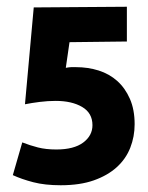

<svg xmlns="http://www.w3.org/2000/svg" viewBox="-20 -540 440 569"><path d="M356 -520V-417L186 -415L175 -339Q186 -341 191 -341Q196 -341 205 -341Q241 -341 272.5 -331Q304 -321 327.5 -300Q351 -279 365 -247Q379 -215 379 -172Q379 -135 366 -102Q353 -69 326 -44.5Q299 -20 258 -5.5Q217 9 160 9Q113 9 78.5 0Q44 -9 18 -21L46 -118Q69 -109 92.5 -103Q116 -97 147 -97Q199 -97 226.5 -117.5Q254 -138 254 -169Q254 -205 223.5 -223Q193 -241 145 -241Q122 -241 98 -238Q74 -235 54 -231L80 -518Z"/></svg>

Font: Mukta Malar ExtraBold
Style: Regular
Weight: 800
Designer: Aadarsh Rajan, Girish Dalvi, Yashodeep Gholap
Foundry: Ek Type
Version: Version 2.538;PS 1.000;hotconv 16.6.51;makeotf.lib2.5.65220;